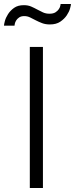

<svg xmlns="http://www.w3.org/2000/svg" viewBox="-60 -946 377 966"><path d="M90 0V-710H156V0ZM191 -823Q169 -823 152 -829.5Q135 -836 120.5 -843.5Q106 -851 92 -858Q78 -865 62 -865Q46 -865 36 -858Q26 -851 21 -842.5Q16 -834 14.5 -826.5Q13 -819 13 -817H-40Q-40 -823 -35.5 -840Q-31 -857 -19.5 -875Q-8 -893 11 -906.5Q30 -920 60 -920Q81 -920 97 -913Q113 -906 127.5 -898Q142 -890 156.5 -883.5Q171 -877 189 -877Q208 -877 219 -884Q230 -891 236 -900Q242 -909 243.5 -917Q245 -925 245 -926H297Q297 -920 292.5 -903.5Q288 -887 276 -869Q264 -851 243.5 -837Q223 -823 191 -823Z"/></svg>

Font: Rising Sun Light
Style: Regular
Weight: 300
Designer: Matt McInerney, Pablo Impallari, Rodrigo Fuenzalida (Raleway font), Stephen Hutchings (Greek), Cristiano Sobral (main ch
Foundry: The Rising Sun Project Authors
Version: Version 4.327; ttfautohint (v1.8.4.7-5d5b-dirty)